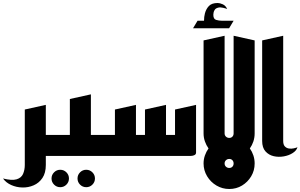

<svg xmlns="http://www.w3.org/2000/svg" viewBox="-105 -1038 2000 1278"><path d="M-85 150Q-26 165 5.5 155.5Q37 146 48.5 119.5Q60 93 60 60V-309L200 -340V-140H320V0H200V60Q200 113 177.5 146.5Q155 180 119 195.5Q83 211 43.5 210Q4 209 -30.5 193.5Q-65 178 -85 150Z M469 208Q445 208 428 191Q411 174 411 150Q411 126 428 109Q445 92 469 92Q493 92 510 109Q527 126 527 150Q527 174 510 191Q493 208 469 208ZM296 208Q272 208 255 191Q238 174 238 150Q238 126 255 109Q272 92 296 92Q320 92 337 109Q354 126 354 150Q354 174 337 191Q320 208 296 208Z M280 0V-140H360V-379L500 -410V-140H620V0H464Q462 0 461 0Q460 0 460 0Z M580 0V-140H660V-309L800 -340V-140H860V-309L1000 -340V-140H1060V-309L1200 -340V-23Q1200 -11 1190 -6Q1180 -1 1170 -0.5Q1160 0 1160 0Z M1180 -850 1210 -900H1253Q1253 -926 1259 -949Q1267 -979 1286 -998.5Q1305 -1018 1344 -1018Q1358 -1018 1377.5 -1009.5Q1397 -1001 1407 -978Q1401 -981 1381 -986Q1361 -991 1347 -987Q1331 -983 1324.5 -973Q1318 -963 1316.5 -953.5Q1315 -944 1315 -940Q1315 -939 1315 -939Q1315 -911 1334 -905.5Q1353 -900 1371 -900H1450L1420 -850Z M1390 -80 1250 -150V-769L1390 -800Z M1421 220Q1375 220 1336 197Q1297 174 1273.5 135Q1250 96 1250 50Q1250 22 1259 -3.5Q1268 -29 1283 -50Q1268 -71 1259 -96.5Q1250 -122 1250 -150H1390Q1390 -137 1399 -128.5Q1408 -120 1421 -120Q1434 -120 1442 -128.5Q1450 -137 1450 -150V-800L1590 -769V-150Q1590 -122 1581.5 -96.5Q1573 -71 1558 -50Q1573 -29 1581.5 -3.5Q1590 22 1590 50Q1590 97 1567 135.5Q1544 174 1506 197Q1468 220 1421 220ZM1421 80Q1434 80 1442 71.5Q1450 63 1450 50Q1450 37 1442 28.5Q1434 20 1421 20Q1408 20 1399 28.5Q1390 37 1390 50Q1390 63 1399 71.5Q1408 80 1421 80Z M1875 -58Q1869 -36 1843.5 -19.5Q1818 -3 1783.5 3Q1749 9 1716.5 1.5Q1684 -6 1662 -30.5Q1640 -55 1640 -100V-769L1780 -800V-100Q1780 -75 1791 -63.5Q1802 -52 1818 -49.5Q1834 -47 1850 -50.5Q1866 -54 1875 -58Z"/></svg>

Font: Reem Kufi Ink
Style: Bold
Weight: 700
Designer: Khaled Hosny
Version: Version 1.002